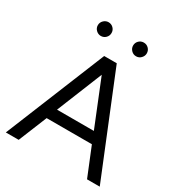

<svg xmlns="http://www.w3.org/2000/svg" viewBox="-205 -1028 1086 1165"><g transform="rotate(30 338.5 -445.5)"><path d="M9 0 294 -700H382L667 0H578L497 -199H180L99 0ZM209 -275H467L338 -594ZM462 -795Q442 -795 428 -809.5Q414 -824 414 -843Q414 -863 428 -877Q442 -891 462 -891Q482 -891 496 -877Q510 -863 510 -843Q510 -824 496 -809.5Q482 -795 462 -795ZM215 -795Q196 -795 181.5 -809Q167 -823 167 -843Q167 -863 181.5 -877Q196 -891 215 -891Q235 -891 249 -877Q263 -863 263 -843Q263 -823 249 -809Q235 -795 215 -795Z"/></g></svg>

Font: Figtree
Style: Regular
Weight: 400
Designer: Erik Kennedy
Foundry: Erik Kennedy
Version: Version 2.002